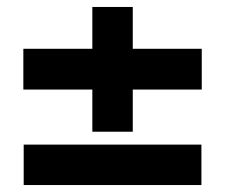

<svg xmlns="http://www.w3.org/2000/svg" viewBox="-20 -531 647 551"><path d="M559 -274H361V-153H245V-274H47V-391H245V-511H361V-391H559ZM558 -116V0H48V-116Z"/></svg>

Font: Chivo ExtraBold
Style: Regular
Weight: 800
Designer: Hector Gatti
Foundry: Omnibus-Type
Version: Version 1.007